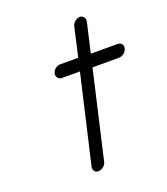

<svg xmlns="http://www.w3.org/2000/svg" viewBox="-122 -709 710 815"><g transform="rotate(-20 233.5 -301.5)"><path d="M297 -594 267 -462H185C170 -462 154 -450 150 -434C147 -419 157 -405 172 -405H254L162 -8C159 7 167 20 183 20C198 20 216 7 219 -8L310 -403H430C446 -403 462 -416 466 -432C470 -448 459 -460 443 -460H323L354 -594C357 -609 347 -623 332 -623C317 -623 300 -609 297 -594Z"/></g></svg>

Font: Electronic
Style: It
Weight: 400
Version: Version 1.011